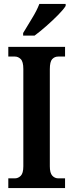

<svg xmlns="http://www.w3.org/2000/svg" viewBox="-20 -951 370 971"><path d="M22 0V-49H55Q72 -49 85 -62Q98 -75 98 -110V-602Q98 -639 85 -652Q72 -665 55 -665H22V-714H309V-665H275Q256 -665 244 -652Q232 -639 232 -601V-110Q232 -76 244.5 -62.5Q257 -49 275 -49H309V0ZM97 -784Q117 -818 141.5 -857.5Q166 -897 179 -931H312V-921Q302 -904 274.5 -876Q247 -848 214.5 -819.5Q182 -791 155 -771H97Z"/></svg>

Font: Noto Serif Armenian ExtraCondensed
Style: Bold
Weight: 700
Width: 2
Designer: Monotype Design Team
Foundry: Monotype Imaging Inc.
Version: Version 2.008; ttfautohint (v1.8.4.7-5d5b)